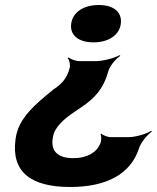

<svg xmlns="http://www.w3.org/2000/svg" viewBox="-20 -558 626 766"><path d="M260 188C404 188 501 137 534 35C542 10 568 -21 586 -33L583 -36C565 -24 521 -11 495 -11H421C409 -11 389 -19 384 -25L381 -23C385 -16 385 5 380 15C364 52 326 73 272 73C212 73 183 46 190 -4C192 -17 195 -30 202 -41C225 -79 265 -103 304 -130C359 -166 393 -206 411 -270C416 -293 442 -324 460 -335L457 -338C439 -327 391 -314 362 -314H298C283 -314 261 -322 254 -329L250 -326C257 -319 261 -299 258 -287C248 -247 227 -223 193 -201C159 -173 123 -144 95 -112C70 -83 48 -50 42 -3C24 128 103 188 260 188ZM374 -538C314 -538 270 -510 264 -463C258 -417 294 -389 353 -389C412 -389 456 -417 462 -463C468 -510 433 -538 374 -538Z"/></svg>

Font: Asimov
Style: EdgeWideIt
Weight: 500
Designer: Google
Version: Version 2.000980: 2014